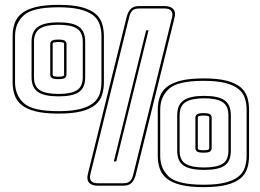

<svg xmlns="http://www.w3.org/2000/svg" viewBox="-20 -755 1071 791"><path d="M408 -606V-416Q408 -388 400.5 -364Q393 -340 372.5 -323Q352 -306 315.5 -296.5Q279 -287 221 -287Q163 -287 126 -296.5Q89 -306 68.5 -323Q48 -340 40 -364Q32 -388 32 -416V-606Q32 -634 40 -658Q48 -682 68.5 -699Q89 -716 126 -725.5Q163 -735 221 -735Q279 -735 315.5 -725.5Q352 -716 372.5 -699Q393 -682 400.5 -658Q408 -634 408 -606ZM383 10Q358 10 347 -2.5Q336 -15 342 -38L502 -686Q508 -708 519.5 -719Q531 -730 553 -730H658Q683 -730 694 -717.5Q705 -705 699 -682L539 -34Q533 -12 521.5 -1Q510 10 488 10ZM398 -416V-606Q398 -632 390.5 -654.5Q383 -677 363 -692.5Q343 -708 308.5 -716.5Q274 -725 221 -725Q114 -725 78 -692Q42 -659 42 -606V-416Q42 -363 78 -330Q114 -297 221 -297Q274 -297 308.5 -305.5Q343 -314 363 -329.5Q383 -345 390.5 -367.5Q398 -390 398 -416ZM352 -36Q348 -18 356 -9Q364 0 383 0H488Q507 0 516 -9Q525 -18 529 -36L689 -684Q693 -702 685 -711Q677 -720 658 -720H553Q534 -720 525 -711Q516 -702 512 -684ZM331 -583V-437Q331 -394 305.5 -376Q280 -358 221 -358Q163 -358 136.5 -376Q110 -394 110 -437V-583Q110 -626 136.5 -644.5Q163 -663 221 -663Q280 -663 305.5 -644.5Q331 -626 331 -583ZM221 -368Q272 -368 296.5 -383Q321 -398 321 -437V-583Q321 -622 296.5 -637.5Q272 -653 221 -653Q170 -653 145 -637.5Q120 -622 120 -583V-437Q120 -398 145 -383Q170 -368 221 -368ZM459 -90H449L582 -630H592ZM187 -447V-575Q187 -581 193 -586.5Q199 -592 221 -592Q242 -592 248 -586.5Q254 -581 254 -575V-447Q254 -440 248 -434.5Q242 -429 221 -429Q199 -429 193 -434.5Q187 -440 187 -447ZM197 -575V-447Q197 -442 204 -440.5Q211 -439 221 -439Q230 -439 237 -440.5Q244 -442 244 -447V-575Q244 -579 237 -580.5Q230 -582 221 -582Q212 -582 204.5 -580.5Q197 -579 197 -575ZM1006 -303V-113Q1006 -85 998.5 -61Q991 -37 970.5 -20Q950 -3 913.5 6.5Q877 16 819 16Q761 16 724 6.5Q687 -3 666.5 -20Q646 -37 638 -61Q630 -85 630 -113V-303Q630 -331 638 -355Q646 -379 666.5 -396Q687 -413 724 -422.5Q761 -432 819 -432Q877 -432 913.5 -422.5Q950 -413 970.5 -396Q991 -379 998.5 -355Q1006 -331 1006 -303ZM996 -113V-303Q996 -329 988.5 -351.5Q981 -374 961 -389.5Q941 -405 906.5 -413.5Q872 -422 819 -422Q712 -422 676 -389Q640 -356 640 -303V-113Q640 -60 676 -27Q712 6 819 6Q872 6 906.5 -2.5Q941 -11 961 -26.5Q981 -42 988.5 -64.5Q996 -87 996 -113ZM931 -280V-134Q931 -91 905.5 -73Q880 -55 821 -55Q763 -55 736.5 -73Q710 -91 710 -134V-280Q710 -323 736.5 -341.5Q763 -360 821 -360Q880 -360 905.5 -341.5Q931 -323 931 -280ZM821 -65Q872 -65 896.5 -80Q921 -95 921 -134V-280Q921 -319 896.5 -334.5Q872 -350 821 -350Q770 -350 745 -334.5Q720 -319 720 -280V-134Q720 -95 745 -80Q770 -65 821 -65ZM785 -144V-272Q785 -278 791 -283.5Q797 -289 819 -289Q840 -289 846 -283.5Q852 -278 852 -272V-144Q852 -137 846 -131.5Q840 -126 819 -126Q797 -126 791 -131.5Q785 -137 785 -144ZM795 -272V-144Q795 -139 802 -137.5Q809 -136 819 -136Q828 -136 835 -137.5Q842 -139 842 -144V-272Q842 -276 835 -277.5Q828 -279 819 -279Q810 -279 802.5 -277.5Q795 -276 795 -272Z"/></svg>

Font: Bungee Outline
Style: Regular
Weight: 400
Designer: David Jonathan Ross
Foundry: David Jonathan Ross
Version: Version 1.001;PS 1.0;hotconv 1.0.72;makeotf.lib2.5.5900